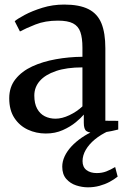

<svg xmlns="http://www.w3.org/2000/svg" viewBox="-20 -575 558 842"><path d="M181 10.5Q138.5 10.5 102 -6.5Q65.5 -23.5 43 -57.8Q20.5 -92 20.5 -144Q20.5 -193.5 48 -228Q75.5 -262.5 121.5 -283.8Q167.5 -305 224.8 -315.2Q282 -325.5 341.5 -326V-366Q341.5 -408.5 332.5 -434.5Q323.5 -460.5 300.2 -472.5Q277 -484.5 234 -484.5Q178 -484.5 135.2 -467.5Q92.5 -450.5 67.5 -437L44.5 -482Q56.5 -492.5 88.8 -509.8Q121 -527 166 -541Q211 -555 261.5 -555Q328 -555 367.8 -535Q407.5 -515 424.8 -472.8Q442 -430.5 442 -363.5V-45.5L498.5 -45V-7Q487.5 -4 470.5 -0.5Q453.5 3 434 5.5Q414.5 8 397.5 8Q371 8 359.2 0Q347.5 -8 347.5 -36.5V-72.5Q336 -58.5 312.5 -39Q289 -19.5 255.5 -4.5Q222 10.5 181 10.5ZM223.5 -54.5Q252 -54.5 284.2 -69.8Q316.5 -85 341.5 -108.5V-279.5Q272.5 -279.5 225.5 -263.5Q178.5 -247.5 154.5 -220Q130.5 -192.5 130.5 -156Q130.5 -121 142.8 -98.5Q155 -76 176.2 -65.2Q197.5 -54.5 223.5 -54.5ZM365.5 246.5Q340 246.5 314 238Q288 229.5 270.5 209.5Q253 189.5 253 156Q253 133 263.5 110.5Q274 88 293.2 67.2Q312.5 46.5 337.8 29Q363 11.5 392.5 -1L420 -5L457 -1Q422 15 396.2 36.2Q370.5 57.5 356.2 82Q342 106.5 342 131.5Q342 157.5 359.2 170.8Q376.5 184 404 184Q427 184 446 176.8Q465 169.5 485 157.5L496 199.5Q480.5 212 460.2 222.8Q440 233.5 416 240Q392 246.5 365.5 246.5Z"/></svg>

Font: Merriweather 48pt
Style: Regular
Weight: 400
Version: Version 2.100